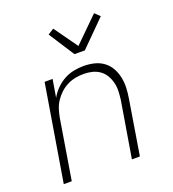

<svg xmlns="http://www.w3.org/2000/svg" viewBox="-138 -866 875 972"><g transform="rotate(-20 300.0 -380.5)"><path d="M39 0 125 -520H168L152 -424Q166 -449 186.5 -469.5Q207 -490 231.5 -503.5Q256 -517 283 -522.5Q310 -528 337 -528Q366 -528 393.5 -521.5Q421 -515 443 -499Q465 -483 478.5 -459.5Q492 -436 498 -408.5Q504 -381 503 -352Q502 -323 497 -294L449 0H406L456 -301Q459 -324 460 -347.5Q461 -371 455.5 -393Q450 -415 439 -434Q428 -453 410 -466Q392 -479 370 -484.5Q348 -490 324 -490Q302 -490 280 -486Q258 -482 236.5 -471.5Q215 -461 197 -444.5Q179 -428 166 -408.5Q153 -389 146 -367Q139 -345 135 -323L82 0ZM315 -600 226 -738 258 -758 348 -632 479 -761 506 -735 371 -600Z"/></g></svg>

Font: Iosevka Extralight Extended
Style: Italic
Weight: 200
Width: 7
Italic angle: -9°
Monospace: yes
Designer: Belleve Invis
Foundry: Belleve Invis
Version: Version 32.5.0; ttfautohint (v1.8.4)